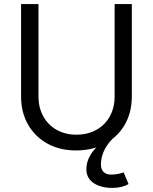

<svg xmlns="http://www.w3.org/2000/svg" viewBox="-20 -720 747 938"><path d="M351 15Q272 15 211.5 -18.5Q151 -52 117 -111.5Q83 -171 83 -249V-700H168V-249Q168 -194 191.5 -151.5Q215 -109 257 -85.5Q299 -62 353 -62Q408 -62 450.5 -85.5Q493 -109 516.5 -151.5Q540 -194 540 -249V-700H624V-249Q624 -171 590 -111.5Q556 -52 494 -18.5Q432 15 351 15ZM529 198Q491 198 462 187Q433 176 417.5 156Q402 136 402 107Q402 75 417 46Q432 17 459 -8Q486 -33 523 -52H541Q516 -30 501 -6.5Q486 17 479.5 40Q473 63 473 85Q473 107 486 120Q499 133 522 133Q539 133 555.5 130Q572 127 584 122L608 179Q591 189 570.5 193.5Q550 198 529 198Z"/></svg>

Font: Figtree Light
Style: Regular
Weight: 400
Version: Version 2.002